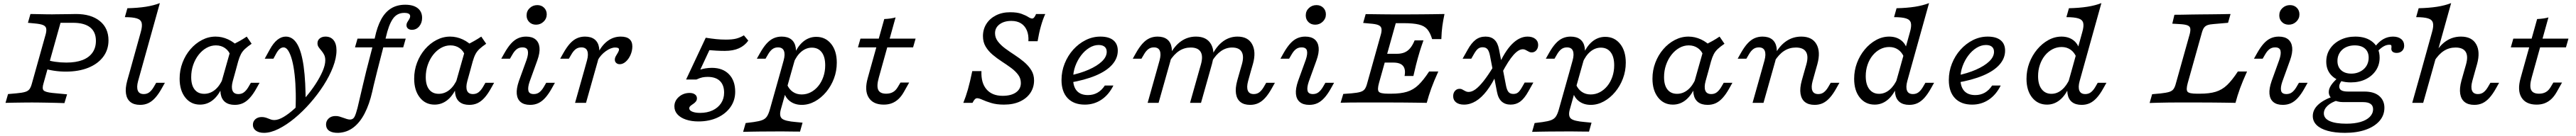

<svg xmlns="http://www.w3.org/2000/svg" viewBox="-20 -661 16502 874"><path d="M187.1 -2.4Q162.1 -2.4 131.9 -2Q101.6 -1.6 71.4 -1.2Q41.1 -0.8 15.3 0L31.5 -56.5L85.5 -61.3Q121.8 -64.5 140.7 -70.2Q159.7 -75.8 169 -88.3Q178.2 -100.8 184.7 -125.8L273.4 -443.5Q279 -466.9 275.4 -480.2Q271.8 -493.5 254.8 -500.4Q237.9 -507.3 200.8 -510.5L158.9 -514.5L175 -571Q192.7 -571 221.8 -570.2Q250.8 -569.4 283.9 -569Q316.9 -568.5 345.2 -569.4H352.4Q396.8 -569.4 425 -570.2Q453.2 -571 466.9 -571Q563.7 -571 619.4 -525.8Q675 -480.6 675 -401.6Q675 -341.1 641.1 -296Q607.3 -250.8 546 -225.8Q484.7 -200.8 401.6 -200.8Q362.9 -200.8 325.8 -206.5Q288.7 -212.1 265.3 -221L279.8 -277.4Q296.8 -269.4 332.7 -264.1Q368.5 -258.9 404.8 -258.9Q466.1 -258.9 508.1 -275Q550 -291.1 572.2 -322.6Q594.4 -354 594.4 -398.4Q594.4 -455.6 557.3 -485.1Q520.2 -514.5 447.6 -514.5H367.7L258.9 -125.8Q248.4 -91.9 259.3 -80.2Q270.2 -68.5 316.1 -63.7L409.7 -54.8L392.7 1.6Q366.1 0.8 338.7 0Q311.3 -0.8 284.3 -1.2Q257.3 -1.6 231.5 -2Q205.6 -2.4 182.3 -2.4H187.1Z M812.9 -206.5 881.5 -454Q892.7 -492.7 887.5 -513.7Q882.3 -534.7 856.5 -542.7Q830.6 -550.8 779.8 -550.8L796 -608.1Q862.9 -609.7 914.1 -617.7Q965.3 -625.8 1004 -641.1L883.1 -206.5ZM864.5 -139.5Q854 -100.8 862.9 -78.6Q871.8 -56.5 900.8 -56.5Q921.8 -56.5 936.7 -68.1Q951.6 -79.8 963.7 -100L980.6 -129H1036.3L1016.9 -94.4Q996 -56.5 974.6 -32.7Q953.2 -8.9 929.8 2Q906.5 12.9 877.4 12.9Q838.7 12.9 815.7 -5.2Q792.7 -23.4 787.1 -58.5Q781.5 -93.5 795.2 -143.5L812.9 -206.5H883.1Z M1261.3 11.3Q1202.4 11.3 1166.5 -34.7Q1130.6 -80.6 1130.6 -155.6Q1130.6 -209.7 1149.2 -258.5Q1167.7 -307.3 1200 -344.8Q1232.3 -382.3 1273.8 -404Q1315.3 -425.8 1361.3 -425.8Q1402.4 -425.8 1441.5 -407.7Q1480.6 -389.5 1510.5 -356.5L1457.3 -303.2Q1446.8 -333.9 1421.8 -351.6Q1396.8 -369.4 1362.9 -369.4Q1331.5 -369.4 1302.8 -353.2Q1274.2 -337.1 1252 -308.5Q1229.8 -279.8 1217.3 -243.1Q1204.8 -206.5 1204.8 -165.3Q1204.8 -113.7 1226.6 -85.9Q1248.4 -58.1 1287.9 -58.1Q1325.8 -58.1 1356.9 -83.5Q1387.9 -108.9 1408.1 -156.5L1404.8 -105.6Q1381.5 -49.2 1344.8 -19Q1308.1 11.3 1261.3 11.3ZM1419.4 -206.5 1466.1 -371.8Q1491.9 -384.7 1514.9 -397.6Q1537.9 -410.5 1560.5 -425.8L1591.9 -379.8Q1566.1 -362.1 1549.6 -346.8Q1533.1 -331.5 1523.4 -312.9Q1513.7 -294.4 1505.6 -266.1L1489.5 -206.5ZM1471 -139.5Q1460.5 -100.8 1469.4 -78.6Q1478.2 -56.5 1507.3 -56.5Q1528.2 -56.5 1543.1 -68.1Q1558.1 -79.8 1570.2 -100L1587.1 -129H1642.7L1623.4 -94.4Q1602.4 -56.5 1581 -32.7Q1559.7 -8.9 1536.3 2Q1512.9 12.9 1483.9 12.9Q1445.2 12.9 1422.2 -5.2Q1399.2 -23.4 1393.5 -58.5Q1387.9 -93.5 1401.6 -143.5L1419.4 -206.5H1489.5Z M1671 192.7Q1638.7 192.7 1619.4 178.6Q1600 164.5 1600 141.1Q1600 119.4 1615.7 105.2Q1631.5 91.1 1656.5 91.1Q1668.5 91.1 1679 94Q1689.5 96.8 1698.8 100.8Q1708.1 104.8 1717.3 107.7Q1726.6 110.5 1737.1 110.5Q1762.9 110.5 1796.4 90.7Q1829.8 71 1866.5 37.5Q1903.2 4 1938.3 -36.7Q1973.4 -77.4 2001.6 -121Q2029.8 -164.5 2046.8 -204Q2063.7 -243.5 2063.7 -273.4Q2063.7 -295.2 2056 -309.7Q2048.4 -324.2 2038.7 -335.5Q2029 -346.8 2021.4 -357.7Q2013.7 -368.5 2013.7 -383.1Q2013.7 -402.4 2028.2 -414.1Q2042.7 -425.8 2065.3 -425.8Q2098.4 -425.8 2116.9 -402.8Q2135.5 -379.8 2135.5 -337.1Q2135.5 -288.7 2113.3 -230.6Q2091.1 -172.6 2053.2 -113.3Q2015.3 -54 1967.3 0.8Q1919.4 55.6 1867.3 98.8Q1815.3 141.9 1764.5 167.3Q1713.7 192.7 1671 192.7ZM1871 79.8Q1875.8 5.6 1874.6 -60.5Q1873.4 -126.6 1867.3 -181Q1861.3 -235.5 1850.8 -274.6Q1840.3 -313.7 1826.6 -335.1Q1812.9 -356.5 1796.8 -356.5Q1783.9 -356.5 1772.6 -347.2Q1761.3 -337.9 1750.8 -319.4L1731.5 -283.9H1675.8L1708.1 -342.7Q1731.5 -385.5 1757.3 -405.6Q1783.1 -425.8 1810.5 -425.8Q1854.8 -425.8 1883.1 -379Q1911.3 -332.3 1925 -235.1Q1938.7 -137.9 1937.9 13.7Q1922.6 30.6 1910.5 43.1Q1898.4 55.6 1888.7 64.5Q1879 73.4 1871 79.8Z M2326.6 -206.5 2381.5 -419.4Q2396 -488.7 2421.4 -535.9Q2446.8 -583.1 2485.1 -606.9Q2523.4 -630.6 2575.8 -630.6Q2627.4 -630.6 2655.6 -608.5Q2683.9 -586.3 2683.9 -546Q2683.9 -513.7 2665.3 -491.5Q2646.8 -469.4 2618.5 -469.4Q2603.2 -469.4 2593.5 -477.4Q2583.9 -485.5 2583.9 -498.4Q2583.9 -509.7 2589.9 -519.4Q2596 -529 2601.6 -538.3Q2607.3 -547.6 2607.3 -557.3Q2607.3 -578.2 2569.4 -578.2Q2522.6 -578.2 2496 -539.1Q2469.4 -500 2451.6 -420.2L2396.8 -206.5ZM2254 -356.5 2270.2 -412.9H2579L2562.9 -356.5ZM2373.4 -111.3 2364.5 -71.8Q2346 9.7 2315.7 68.1Q2285.5 126.6 2243.5 158.5Q2201.6 190.3 2147.6 192.7Q2110.5 193.5 2090.3 180.6Q2070.2 167.7 2068.5 141.9Q2067.7 117.7 2083.9 101.6Q2100 85.5 2125.8 84.7Q2140.3 83.9 2153.2 87.5Q2166.1 91.1 2177.8 95.6Q2189.5 100 2201.2 103.6Q2212.9 107.3 2223.4 107.3Q2242.7 106.5 2251.6 88.3Q2260.5 70.2 2270.2 32.3L2303.2 -108.9L2326.6 -206.5H2396.8Z M2763.7 11.3Q2704.8 11.3 2669 -34.7Q2633.1 -80.6 2633.1 -155.6Q2633.1 -209.7 2651.6 -258.5Q2670.2 -307.3 2702.4 -344.8Q2734.7 -382.3 2776.2 -404Q2817.7 -425.8 2863.7 -425.8Q2904.8 -425.8 2944 -407.7Q2983.1 -389.5 3012.9 -356.5L2959.7 -303.2Q2949.2 -333.9 2924.2 -351.6Q2899.2 -369.4 2865.3 -369.4Q2833.9 -369.4 2805.2 -353.2Q2776.6 -337.1 2754.4 -308.5Q2732.3 -279.8 2719.8 -243.1Q2707.3 -206.5 2707.3 -165.3Q2707.3 -113.7 2729 -85.9Q2750.8 -58.1 2790.3 -58.1Q2828.2 -58.1 2859.3 -83.5Q2890.3 -108.9 2910.5 -156.5L2907.3 -105.6Q2883.9 -49.2 2847.2 -19Q2810.5 11.3 2763.7 11.3ZM2921.8 -206.5 2968.5 -371.8Q2994.4 -384.7 3017.3 -397.6Q3040.3 -410.5 3062.9 -425.8L3094.4 -379.8Q3068.5 -362.1 3052 -346.8Q3035.5 -331.5 3025.8 -312.9Q3016.1 -294.4 3008.1 -266.1L2991.9 -206.5ZM2973.4 -139.5Q2962.9 -100.8 2971.8 -78.6Q2980.6 -56.5 3009.7 -56.5Q3030.6 -56.5 3045.6 -68.1Q3060.5 -79.8 3072.6 -100L3089.5 -129H3145.2L3125.8 -94.4Q3104.8 -56.5 3083.5 -32.7Q3062.1 -8.9 3038.7 2Q3015.3 12.9 2986.3 12.9Q2947.6 12.9 2924.6 -5.2Q2901.6 -23.4 2896 -58.5Q2890.3 -93.5 2904 -143.5L2921.8 -206.5H2991.9Z M3372.6 -136.3Q3359.7 -98.4 3364.9 -77.4Q3370.2 -56.5 3399.2 -56.5Q3420.2 -56.5 3435.1 -68.1Q3450 -79.8 3462.1 -100L3479 -129H3534.7L3515.3 -94.4Q3494.4 -56.5 3473 -32.7Q3451.6 -8.9 3428.2 2Q3404.8 12.9 3375.8 12.9Q3337.1 12.9 3315.3 -5.2Q3293.5 -23.4 3290.3 -57.3Q3287.1 -91.1 3304 -140.3L3353.2 -276.6Q3366.1 -314.5 3360.9 -335.5Q3355.6 -356.5 3326.6 -356.5Q3305.6 -356.5 3290.7 -345.2Q3275.8 -333.9 3263.7 -312.9L3246.8 -283.9H3191.1L3210.5 -318.5Q3232.3 -357.3 3253.2 -380.6Q3274.2 -404 3298 -414.9Q3321.8 -425.8 3350 -425.8Q3388.7 -425.8 3410.5 -407.7Q3432.3 -389.5 3435.9 -355.6Q3439.5 -321.8 3421.8 -272.6ZM3413.7 -502.4Q3387.1 -502.4 3370.2 -519.4Q3353.2 -536.3 3353.2 -562.1Q3353.2 -590.3 3373.4 -609.3Q3393.5 -628.2 3421.8 -628.2Q3448.4 -628.2 3465.3 -611.3Q3482.3 -594.4 3482.3 -568.5Q3482.3 -541.1 3462.1 -521.8Q3441.9 -502.4 3413.7 -502.4Z M3721.8 -206.5 3740.3 -273.4Q3750.8 -312.1 3741.9 -334.3Q3733.1 -356.5 3704 -356.5Q3683.1 -356.5 3668.1 -345.2Q3653.2 -333.9 3641.1 -312.9L3624.2 -283.9H3568.5L3587.9 -318.5Q3609.7 -357.3 3630.6 -380.6Q3651.6 -404 3675.4 -414.9Q3699.2 -425.8 3727.4 -425.8Q3766.1 -425.8 3789.1 -407.7Q3812.1 -389.5 3817.7 -354.4Q3823.4 -319.4 3809.7 -269.4L3791.9 -206.5ZM3663.7 0 3721.8 -206.5H3791.9L3733.9 0ZM3950 -248.4Q3936.3 -248.4 3927.4 -256.5Q3918.5 -264.5 3918.5 -277.4Q3918.5 -289.5 3925.4 -301.2Q3932.3 -312.9 3938.7 -323.8Q3945.2 -334.7 3945.2 -343.5Q3945.2 -355.6 3921 -355.6Q3893.5 -355.6 3860.9 -332.3Q3828.2 -308.9 3809.7 -275L3811.3 -321.8Q3837.1 -372.6 3874.2 -399.2Q3911.3 -425.8 3956.5 -425.8Q3993.5 -425.8 4012.1 -409.7Q4030.6 -393.5 4030.6 -362.9Q4030.6 -334.7 4019 -308.1Q4007.3 -281.5 3988.7 -264.9Q3970.2 -248.4 3950 -248.4Z M4454 119.4Q4409.7 119.4 4374.6 107.7Q4339.5 96 4319.8 74.2Q4300 52.4 4300 22.6Q4300 -12.9 4328.6 -38.3Q4357.3 -63.7 4397.6 -63.7Q4418.5 -63.7 4431.5 -54.4Q4444.4 -45.2 4444.4 -29Q4444.4 -16.9 4437.1 -8.1Q4429.8 0.8 4419.8 7.3Q4409.7 13.7 4402.4 20.2Q4395.2 26.6 4395.2 35.5Q4395.2 48.4 4414.5 56.5Q4433.9 64.5 4464.5 64.5Q4510.5 64.5 4545.2 48Q4579.8 31.5 4599.2 2Q4618.5 -27.4 4618.5 -65.3Q4618.5 -114.5 4591.5 -140.7Q4564.5 -166.9 4512.9 -166.9Q4495.2 -166.9 4479.4 -163.7Q4463.7 -160.5 4441.1 -150H4375L4500.8 -418.5Q4536.3 -412.9 4566.9 -409.7Q4597.6 -406.5 4629.8 -406.5Q4671 -406.5 4696 -412.9Q4721 -419.4 4745.2 -433.9L4773.4 -400Q4750.8 -367.7 4713.7 -350.8Q4676.6 -333.9 4622.6 -333.9Q4595.2 -333.9 4568.5 -335.5Q4541.9 -337.1 4524.2 -338.7L4466.1 -213.7Q4479.8 -218.5 4500 -221.8Q4520.2 -225 4540.3 -225Q4609.7 -225 4649.6 -183.9Q4689.5 -142.7 4689.5 -71Q4689.5 -16.1 4659.3 27Q4629 70.2 4575.8 94.8Q4522.6 119.4 4454 119.4Z M5208.9 -424.2Q5267.7 -424.2 5304 -379Q5340.3 -333.9 5340.3 -258.1Q5340.3 -204.8 5322.2 -156.5Q5304 -108.1 5272.2 -69.8Q5240.3 -31.5 5200 -9.3Q5159.7 12.9 5116.1 12.9Q5071.8 12.9 5041.1 -10.1Q5010.5 -33.1 5000.8 -72.6L5021.8 -117.7Q5034.7 -87.1 5058.9 -70.6Q5083.1 -54 5115.3 -54Q5146.8 -54 5174.2 -68.5Q5201.6 -83.1 5222.2 -108.5Q5242.7 -133.9 5254.4 -168.1Q5266.1 -202.4 5266.1 -241.1Q5266.1 -296 5243.5 -325.4Q5221 -354.8 5180.6 -354.8Q5144.4 -354.8 5113.7 -329.4Q5083.1 -304 5062.9 -256.5L5066.1 -307.3Q5089.5 -364.5 5126.2 -394.4Q5162.9 -424.2 5208.9 -424.2ZM4981.5 -206.5 5000 -273.4Q5010.5 -312.1 5001.6 -334.3Q4992.7 -356.5 4963.7 -356.5Q4942.7 -356.5 4927.8 -345.2Q4912.9 -333.9 4900.8 -312.9L4883.9 -283.9H4828.2L4847.6 -318.5Q4869.4 -357.3 4890.3 -380.6Q4911.3 -404 4935.1 -414.9Q4958.9 -425.8 4987.1 -425.8Q5025.8 -425.8 5048.8 -407.7Q5071.8 -389.5 5077.4 -354.4Q5083.1 -319.4 5069.4 -269.4L5051.6 -206.5ZM4908.9 183.9Q4873.4 183.9 4844.8 184.3Q4816.1 184.7 4790.7 185.1Q4765.3 185.5 4740.3 186.3L4756.5 129.8L4807.3 123.4Q4842.7 118.5 4862.5 110.9Q4882.3 103.2 4892.7 87.5Q4903.2 71.8 4911.3 43.5L4981.5 -206.5H5051.6L4981.5 43.5Q4970.2 85.5 4989.5 101.6Q5008.9 117.7 5079.8 123.4L5121 127.4L5104.8 184.7Q5086.3 184.7 5055.6 184.3Q5025 183.9 4987.9 183.5Q4950.8 183.1 4911.3 183.9H4907.3Z M5551.6 -206.5 5644.4 -538.7Q5665.3 -539.5 5685.1 -542.3Q5704.8 -545.2 5716.9 -549.2L5621.8 -206.5ZM5475.8 -356.5 5491.9 -412.9H5845.2L5829 -356.5ZM5641.1 11.3Q5572.6 11.3 5544.4 -34.3Q5516.1 -79.8 5538.7 -159.7L5551.6 -206.5H5621.8L5609.7 -162.9Q5594.4 -108.9 5605.6 -83.9Q5616.9 -58.9 5656.5 -58.9Q5681.5 -58.9 5699.6 -69Q5717.7 -79 5730.6 -100.8L5748.4 -130.6H5804L5771 -71.8Q5754.8 -42.7 5735.5 -24.6Q5716.1 -6.5 5693.1 2.4Q5670.2 11.3 5641.1 11.3Z M6411.3 11.3Q6363.7 11.3 6329.4 0.8Q6295.2 -9.7 6273.4 -19.8Q6251.6 -29.8 6239.5 -29.8Q6231.5 -29.8 6224.6 -23Q6217.7 -16.1 6209.7 0H6150.8Q6166.9 -39.5 6180.2 -86.3Q6193.5 -133.1 6208.1 -204H6266.9Q6263.7 -128.2 6299.6 -86.7Q6335.5 -45.2 6402.4 -45.2Q6457.3 -45.2 6488.3 -67.3Q6519.4 -89.5 6519.4 -127.4Q6519.4 -157.3 6502 -180.6Q6484.7 -204 6456.9 -224.6Q6429 -245.2 6398 -265.3Q6366.9 -285.5 6339.1 -308.9Q6311.3 -332.3 6294 -361.3Q6276.6 -390.3 6276.6 -429Q6276.6 -472.6 6298.4 -507.3Q6320.2 -541.9 6359.7 -562.1Q6399.2 -582.3 6450.8 -582.3Q6496 -582.3 6523.4 -572.2Q6550.8 -562.1 6566.5 -552Q6582.3 -541.9 6591.9 -541.9Q6598.4 -541.9 6604.4 -548.8Q6610.5 -555.6 6616.9 -571H6675.8Q6660.5 -537.9 6648 -493.5Q6635.5 -449.2 6626.6 -396H6567.7Q6570.2 -436.3 6557.7 -465.7Q6545.2 -495.2 6520.2 -510.9Q6495.2 -526.6 6458.9 -526.6Q6412.1 -526.6 6383.1 -504.8Q6354 -483.1 6354 -447.6Q6354 -418.5 6372.2 -394.8Q6390.3 -371 6418.5 -350Q6446.8 -329 6479 -308.1Q6511.3 -287.1 6539.5 -263.3Q6567.7 -239.5 6585.9 -210.5Q6604 -181.5 6604 -144.4Q6604 -100 6581 -64.9Q6558.1 -29.8 6514.9 -9.3Q6471.8 11.3 6411.3 11.3Z M6929 11.3Q6858.1 11.3 6819 -30.2Q6779.8 -71.8 6779.8 -146.8Q6779.8 -202.4 6800 -252.8Q6820.2 -303.2 6854.8 -341.9Q6889.5 -380.6 6934.3 -403.2Q6979 -425.8 7029 -425.8Q7083.1 -425.8 7111.7 -402.4Q7140.3 -379 7140.3 -335.5Q7140.3 -286.3 7104.4 -245.6Q7068.5 -204.8 6998.8 -175.4Q6929 -146 6828.2 -129L6829 -175Q6900 -189.5 6954 -213.3Q7008.1 -237.1 7038.7 -266.5Q7069.4 -296 7069.4 -328.2Q7069.4 -349.2 7056 -360.5Q7042.7 -371.8 7017.7 -371.8Q6987.1 -371.8 6957.7 -353.6Q6928.2 -335.5 6904.8 -304.4Q6881.5 -273.4 6867.7 -235.1Q6854 -196.8 6854 -155.6Q6854 -104 6878.2 -77Q6902.4 -50 6949.2 -50Q6983.1 -50 7010.1 -65.3Q7037.1 -80.6 7057.3 -111.3H7112.1Q7083.1 -52.4 7035.9 -20.6Q6988.7 11.3 6929 11.3Z M7661.3 -206.5 7672.6 -246Q7687.9 -300 7671 -327.8Q7654 -355.6 7607.3 -355.6Q7566.9 -355.6 7533.5 -333.9Q7500 -312.1 7471.8 -266.9V-305.6Q7502.4 -365.3 7545.2 -395.6Q7587.9 -425.8 7641.1 -425.8Q7709.7 -425.8 7737.5 -377.4Q7765.3 -329 7743.5 -249.2L7731.5 -206.5ZM7923.4 -206.5 7935.5 -248.4Q7950 -300 7933.9 -327.8Q7917.7 -355.6 7872.6 -355.6Q7834.7 -355.6 7802 -333.1Q7769.4 -310.5 7743.5 -266.9V-305.6Q7773.4 -365.3 7814.9 -395.6Q7856.5 -425.8 7907.3 -425.8Q7974.2 -425.8 8000.8 -377Q8027.4 -328.2 8006.5 -251.6L7993.5 -206.5ZM7389.5 -206.5 7408.1 -273.4Q7418.5 -312.1 7409.7 -334.3Q7400.8 -356.5 7371.8 -356.5Q7350.8 -356.5 7335.9 -345.2Q7321 -333.9 7308.9 -312.9L7291.9 -283.9H7236.3L7255.6 -318.5Q7277.4 -357.3 7298.4 -380.6Q7319.4 -404 7343.1 -414.9Q7366.9 -425.8 7395.2 -425.8Q7433.9 -425.8 7456.9 -407.7Q7479.8 -389.5 7485.5 -354.4Q7491.1 -319.4 7477.4 -269.4L7459.7 -206.5ZM7331.5 0 7389.5 -206.5H7459.7L7401.6 0ZM7603.2 0 7661.3 -206.5H7731.5L7673.4 0ZM7975 -139.5Q7964.5 -100.8 7973.4 -78.6Q7982.3 -56.5 8011.3 -56.5Q8032.3 -56.5 8047.2 -68.1Q8062.1 -79.8 8074.2 -100L8091.1 -129H8146.8L8127.4 -94.4Q8106.5 -56.5 8085.1 -32.7Q8063.7 -8.9 8040.3 2Q8016.9 12.9 7987.9 12.9Q7949.2 12.9 7926.2 -5.2Q7903.2 -23.4 7897.6 -58.5Q7891.9 -93.5 7905.6 -143.5L7923.4 -206.5H7993.5Z M8363.7 -136.3Q8350.8 -98.4 8356 -77.4Q8361.3 -56.5 8390.3 -56.5Q8411.3 -56.5 8426.2 -68.1Q8441.1 -79.8 8453.2 -100L8470.2 -129H8525.8L8506.5 -94.4Q8485.5 -56.5 8464.1 -32.7Q8442.7 -8.9 8419.4 2Q8396 12.9 8366.9 12.9Q8328.2 12.9 8306.5 -5.2Q8284.7 -23.4 8281.5 -57.3Q8278.2 -91.1 8295.2 -140.3L8344.4 -276.6Q8357.3 -314.5 8352 -335.5Q8346.8 -356.5 8317.7 -356.5Q8296.8 -356.5 8281.9 -345.2Q8266.9 -333.9 8254.8 -312.9L8237.9 -283.9H8182.3L8201.6 -318.5Q8223.4 -357.3 8244.4 -380.6Q8265.3 -404 8289.1 -414.9Q8312.9 -425.8 8341.1 -425.8Q8379.8 -425.8 8401.6 -407.7Q8423.4 -389.5 8427 -355.6Q8430.6 -321.8 8412.9 -272.6ZM8404.8 -502.4Q8378.2 -502.4 8361.3 -519.4Q8344.4 -536.3 8344.4 -562.1Q8344.4 -590.3 8364.5 -609.3Q8384.7 -628.2 8412.9 -628.2Q8439.5 -628.2 8456.5 -611.3Q8473.4 -594.4 8473.4 -568.5Q8473.4 -541.1 8453.2 -521.8Q8433.1 -502.4 8404.8 -502.4Z M8739.5 -2.4Q8714.5 -2.4 8684.3 -2.4Q8654 -2.4 8623.8 -2Q8593.5 -1.6 8567.7 -0.8L8584.7 -57.3L8638.7 -61.3Q8675 -64.5 8694 -70.2Q8712.9 -75.8 8722.2 -88.3Q8731.5 -100.8 8737.9 -125.8L8826.6 -443.5Q8832.3 -466.9 8828.6 -480.2Q8825 -493.5 8808.1 -500.4Q8791.1 -507.3 8754 -509.7L8712.1 -513.7L8728.2 -570.2Q8746 -570.2 8775 -569.8Q8804 -569.4 8837.1 -569Q8870.2 -568.5 8898.4 -568.5H8901.6H8998.4Q9046.8 -568.5 9086.3 -569Q9125.8 -569.4 9161.3 -569.8Q9196.8 -570.2 9233.1 -571Q9224.2 -529 9219.4 -493.5Q9214.5 -458.1 9212.9 -409.7H9154Q9141.9 -450 9123.4 -472.2Q9104.8 -494.4 9069.4 -503.2Q9033.9 -512.1 8969.4 -512.1H8921L8813.7 -128.2Q8801.6 -84.7 8812.1 -71.8Q8822.6 -58.9 8871.8 -58.9H8891.9Q8952.4 -58.9 8993.1 -71.4Q9033.9 -83.9 9066.1 -114.9Q9098.4 -146 9134.7 -201.6H9193.5Q9165.3 -139.5 9148.4 -92.7Q9131.5 -46 9119.4 0Q9083.9 -0.8 9048.4 -1.2Q9012.9 -1.6 8973.8 -2Q8934.7 -2.4 8886.3 -2.4H8745.2ZM8821 -258.9 8837.1 -315.3H9026.6L9010.5 -258.9ZM8977.4 -172.6Q8983.1 -201.6 8976.6 -221Q8970.2 -240.3 8952.4 -249.6Q8934.7 -258.9 8904.8 -258.9L8928.2 -315.3Q8956.5 -315.3 8977.4 -324.2Q8998.4 -333.1 9014.1 -352.4Q9029.8 -371.8 9041.9 -401.6H9098.4Q9082.3 -355.6 9075 -331.5Q9067.7 -307.3 9062.1 -287.1Q9056.5 -266.9 9050.4 -242.7Q9044.4 -218.5 9033.9 -172.6Z M9656.5 11.3Q9621.8 11.3 9599.6 -8.5Q9577.4 -28.2 9569.4 -70.2L9524.2 -304.8Q9518.5 -333.1 9508.1 -345.2Q9497.6 -357.3 9477.4 -357.3Q9459.7 -357.3 9447.6 -347.6Q9435.5 -337.9 9421.8 -313.7L9404.8 -283.9H9349.2L9382.3 -342.7Q9405.6 -384.7 9432.3 -405.2Q9458.9 -425.8 9496 -425.8Q9531.5 -425.8 9552.8 -406Q9574.2 -386.3 9582.3 -344.4L9627.4 -109.7Q9633.1 -81.5 9643.5 -69.4Q9654 -57.3 9674.2 -57.3Q9692.7 -57.3 9704.4 -66.9Q9716.1 -76.6 9729.8 -100.8L9746.8 -130.6H9802.4L9769.4 -71.8Q9744.4 -27.4 9718.1 -8.1Q9691.9 11.3 9656.5 11.3ZM9358.1 11.3Q9325.8 11.3 9307.3 -3.2Q9288.7 -17.7 9288.7 -42.7Q9288.7 -63.7 9300.4 -77Q9312.1 -90.3 9329.8 -90.3Q9338.7 -90.3 9345.2 -87.1Q9351.6 -83.9 9357.7 -80.2Q9363.7 -76.6 9371 -73.4Q9378.2 -70.2 9387.9 -70.2Q9408.9 -70.2 9432.3 -87.5Q9455.6 -104.8 9483.9 -140.7Q9512.1 -176.6 9546 -232.3L9570.2 -190.3Q9538.7 -122.6 9504.4 -77.8Q9470.2 -33.1 9433.5 -10.9Q9396.8 11.3 9358.1 11.3ZM9600 -190.3 9575.8 -232.3Q9618.5 -330.6 9666.1 -378.2Q9713.7 -425.8 9765.3 -425.8Q9796 -425.8 9814.5 -411.3Q9833.1 -396.8 9833.1 -372.6Q9833.1 -351.6 9821.4 -337.9Q9809.7 -324.2 9791.9 -324.2Q9783.1 -324.2 9776.2 -327.4Q9769.4 -330.6 9763.3 -334.3Q9757.3 -337.9 9750.4 -341.1Q9743.5 -344.4 9734.7 -344.4Q9707.3 -344.4 9674.6 -307.3Q9641.9 -270.2 9600 -190.3Z M10262.9 -424.2Q10321.8 -424.2 10358.1 -379Q10394.4 -333.9 10394.4 -258.1Q10394.4 -204.8 10376.2 -156.5Q10358.1 -108.1 10326.2 -69.8Q10294.4 -31.5 10254 -9.3Q10213.7 12.9 10170.2 12.9Q10125.8 12.9 10095.2 -10.1Q10064.5 -33.1 10054.8 -72.6L10075.8 -117.7Q10088.7 -87.1 10112.9 -70.6Q10137.1 -54 10169.4 -54Q10200.8 -54 10228.2 -68.5Q10255.6 -83.1 10276.2 -108.5Q10296.8 -133.9 10308.5 -168.1Q10320.2 -202.4 10320.2 -241.1Q10320.2 -296 10297.6 -325.4Q10275 -354.8 10234.7 -354.8Q10198.4 -354.8 10167.7 -329.4Q10137.1 -304 10116.9 -256.5L10120.2 -307.3Q10143.5 -364.5 10180.2 -394.4Q10216.9 -424.2 10262.9 -424.2ZM10035.5 -206.5 10054 -273.4Q10064.5 -312.1 10055.6 -334.3Q10046.8 -356.5 10017.7 -356.5Q9996.8 -356.5 9981.9 -345.2Q9966.9 -333.9 9954.8 -312.9L9937.9 -283.9H9882.3L9901.6 -318.5Q9923.4 -357.3 9944.4 -380.6Q9965.3 -404 9989.1 -414.9Q10012.9 -425.8 10041.1 -425.8Q10079.8 -425.8 10102.8 -407.7Q10125.8 -389.5 10131.5 -354.4Q10137.1 -319.4 10123.4 -269.4L10105.6 -206.5ZM9962.9 183.9Q9927.4 183.9 9898.8 184.3Q9870.2 184.7 9844.8 185.1Q9819.4 185.5 9794.4 186.3L9810.5 129.8L9861.3 123.4Q9896.8 118.5 9916.5 110.9Q9936.3 103.2 9946.8 87.5Q9957.3 71.8 9965.3 43.5L10035.5 -206.5H10105.6L10035.5 43.5Q10024.2 85.5 10043.5 101.6Q10062.9 117.7 10133.9 123.4L10175 127.4L10158.9 184.7Q10140.3 184.7 10109.7 184.3Q10079 183.9 10041.9 183.5Q10004.8 183.1 9965.3 183.9H9961.3Z M10696 11.3Q10637.1 11.3 10601.2 -34.7Q10565.3 -80.6 10565.3 -155.6Q10565.3 -209.7 10583.9 -258.5Q10602.4 -307.3 10634.7 -344.8Q10666.9 -382.3 10708.5 -404Q10750 -425.8 10796 -425.8Q10837.1 -425.8 10876.2 -407.7Q10915.3 -389.5 10945.2 -356.5L10891.9 -303.2Q10881.5 -333.9 10856.5 -351.6Q10831.5 -369.4 10797.6 -369.4Q10766.1 -369.4 10737.5 -353.2Q10708.9 -337.1 10686.7 -308.5Q10664.5 -279.8 10652 -243.1Q10639.5 -206.5 10639.5 -165.3Q10639.5 -113.7 10661.3 -85.9Q10683.1 -58.1 10722.6 -58.1Q10760.5 -58.1 10791.5 -83.5Q10822.6 -108.9 10842.7 -156.5L10839.5 -105.6Q10816.1 -49.2 10779.4 -19Q10742.7 11.3 10696 11.3ZM10854 -206.5 10900.8 -371.8Q10926.6 -384.7 10949.6 -397.6Q10972.6 -410.5 10995.2 -425.8L11026.6 -379.8Q11000.8 -362.1 10984.3 -346.8Q10967.7 -331.5 10958.1 -312.9Q10948.4 -294.4 10940.3 -266.1L10924.2 -206.5ZM10905.6 -139.5Q10895.2 -100.8 10904 -78.6Q10912.9 -56.5 10941.9 -56.5Q10962.9 -56.5 10977.8 -68.1Q10992.7 -79.8 11004.8 -100L11021.8 -129H11077.4L11058.1 -94.4Q11037.1 -56.5 11015.7 -32.7Q10994.4 -8.9 10971 2Q10947.6 12.9 10918.5 12.9Q10879.8 12.9 10856.9 -5.2Q10833.9 -23.4 10828.2 -58.5Q10822.6 -93.5 10836.3 -143.5L10854 -206.5H10924.2Z M11539.5 -206.5 11550.8 -246Q11566.1 -300 11548.8 -327.8Q11531.5 -355.6 11483.9 -355.6Q11442.7 -355.6 11408.9 -333.9Q11375 -312.1 11346.8 -266.9V-305.6Q11377.4 -365.3 11421 -395.6Q11464.5 -425.8 11518.5 -425.8Q11587.9 -425.8 11615.7 -377.4Q11643.5 -329 11621.8 -249.2L11609.7 -206.5ZM11264.5 -206.5 11283.1 -273.4Q11293.5 -312.1 11284.7 -334.3Q11275.8 -356.5 11246.8 -356.5Q11225.8 -356.5 11210.9 -345.2Q11196 -333.9 11183.9 -312.9L11166.9 -283.9H11111.3L11130.6 -318.5Q11152.4 -357.3 11173.4 -380.6Q11194.4 -404 11218.1 -414.9Q11241.9 -425.8 11270.2 -425.8Q11308.9 -425.8 11331.9 -407.7Q11354.8 -389.5 11360.5 -354.4Q11366.1 -319.4 11352.4 -269.4L11334.7 -206.5ZM11206.5 0 11264.5 -206.5H11334.7L11276.6 0ZM11591.1 -139.5Q11580.6 -100.8 11589.5 -78.6Q11598.4 -56.5 11627.4 -56.5Q11648.4 -56.5 11663.3 -68.1Q11678.2 -79.8 11690.3 -100L11707.3 -129H11762.9L11743.5 -94.4Q11722.6 -56.5 11701.2 -32.7Q11679.8 -8.9 11656.5 2Q11633.1 12.9 11604 12.9Q11565.3 12.9 11542.3 -5.2Q11519.4 -23.4 11513.7 -58.5Q11508.1 -93.5 11521.8 -143.5L11539.5 -206.5H11609.7Z M11988.7 11.3Q11929.8 11.3 11893.5 -33.9Q11857.3 -79 11857.3 -154.8Q11857.3 -208.1 11875.4 -256.5Q11893.5 -304.8 11925.4 -343.1Q11957.3 -381.5 11997.6 -403.6Q12037.9 -425.8 12081.5 -425.8Q12125.8 -425.8 12156.5 -403.2Q12187.1 -380.6 12196.8 -340.3L12175.8 -295.2Q12162.9 -325.8 12138.7 -342.3Q12114.5 -358.9 12082.3 -358.9Q12050.8 -358.9 12023.4 -344.4Q11996 -329.8 11975.4 -304.4Q11954.8 -279 11943.1 -244.8Q11931.5 -210.5 11931.5 -171.8Q11931.5 -117.7 11954.4 -87.9Q11977.4 -58.1 12016.9 -58.1Q12053.2 -58.1 12083.9 -83.9Q12114.5 -109.7 12134.7 -156.5L12131.5 -105.6Q12108.1 -49.2 12071.4 -19Q12034.7 11.3 11988.7 11.3ZM12146 -206.5 12214.5 -454Q12225.8 -492.7 12220.6 -513.7Q12215.3 -534.7 12189.5 -542.7Q12163.7 -550.8 12112.9 -550.8L12129 -608.1Q12196 -609.7 12247.2 -617.7Q12298.4 -625.8 12337.1 -641.1L12216.1 -206.5ZM12197.6 -139.5Q12187.1 -100.8 12196 -78.6Q12204.8 -56.5 12233.9 -56.5Q12254.8 -56.5 12269.8 -68.1Q12284.7 -79.8 12296.8 -100L12313.7 -129H12369.4L12350 -94.4Q12329 -56.5 12307.7 -32.7Q12286.3 -8.9 12262.9 2Q12239.5 12.9 12210.5 12.9Q12171.8 12.9 12148.8 -5.2Q12125.8 -23.4 12120.2 -58.5Q12114.5 -93.5 12128.2 -143.5L12146 -206.5H12216.1Z M12612.9 11.3Q12541.9 11.3 12502.8 -30.2Q12463.7 -71.8 12463.7 -146.8Q12463.7 -202.4 12483.9 -252.8Q12504 -303.2 12538.7 -341.9Q12573.4 -380.6 12618.1 -403.2Q12662.9 -425.8 12712.9 -425.8Q12766.9 -425.8 12795.6 -402.4Q12824.2 -379 12824.2 -335.5Q12824.2 -286.3 12788.3 -245.6Q12752.4 -204.8 12682.7 -175.4Q12612.9 -146 12512.1 -129L12512.9 -175Q12583.9 -189.5 12637.9 -213.3Q12691.9 -237.1 12722.6 -266.5Q12753.2 -296 12753.2 -328.2Q12753.2 -349.2 12739.9 -360.5Q12726.6 -371.8 12701.6 -371.8Q12671 -371.8 12641.5 -353.6Q12612.1 -335.5 12588.7 -304.4Q12565.3 -273.4 12551.6 -235.1Q12537.9 -196.8 12537.9 -155.6Q12537.9 -104 12562.1 -77Q12586.3 -50 12633.1 -50Q12666.9 -50 12694 -65.3Q12721 -80.6 12741.1 -111.3H12796Q12766.9 -52.4 12719.8 -20.6Q12672.6 11.3 12612.9 11.3Z M13092.7 11.3Q13033.9 11.3 12997.6 -33.9Q12961.3 -79 12961.3 -154.8Q12961.3 -208.1 12979.4 -256.5Q12997.6 -304.8 13029.4 -343.1Q13061.3 -381.5 13101.6 -403.6Q13141.9 -425.8 13185.5 -425.8Q13229.8 -425.8 13260.5 -403.2Q13291.1 -380.6 13300.8 -340.3L13279.8 -295.2Q13266.9 -325.8 13242.7 -342.3Q13218.5 -358.9 13186.3 -358.9Q13154.8 -358.9 13127.4 -344.4Q13100 -329.8 13079.4 -304.4Q13058.9 -279 13047.2 -244.8Q13035.5 -210.5 13035.5 -171.8Q13035.5 -117.7 13058.5 -87.9Q13081.5 -58.1 13121 -58.1Q13157.3 -58.1 13187.9 -83.9Q13218.5 -109.7 13238.7 -156.5L13235.5 -105.6Q13212.1 -49.2 13175.4 -19Q13138.7 11.3 13092.7 11.3ZM13250 -206.5 13318.5 -454Q13329.8 -492.7 13324.6 -513.7Q13319.4 -534.7 13293.5 -542.7Q13267.7 -550.8 13216.9 -550.8L13233.1 -608.1Q13300 -609.7 13351.2 -617.7Q13402.4 -625.8 13441.1 -641.1L13320.2 -206.5ZM13301.6 -139.5Q13291.1 -100.8 13300 -78.6Q13308.9 -56.5 13337.9 -56.5Q13358.9 -56.5 13373.8 -68.1Q13388.7 -79.8 13400.8 -100L13417.7 -129H13473.4L13454 -94.4Q13433.1 -56.5 13411.7 -32.7Q13390.3 -8.9 13366.9 2Q13343.5 12.9 13314.5 12.9Q13275.8 12.9 13252.8 -5.2Q13229.8 -23.4 13224.2 -58.5Q13218.5 -93.5 13232.3 -143.5L13250 -206.5H13320.2Z M13921.8 -2.4Q13896.8 -2.4 13866.5 -2Q13836.3 -1.6 13806 -0.8Q13775.8 0 13750 0.8L13766.1 -55.6L13820.2 -60.5Q13856.5 -64.5 13875 -70.2Q13893.5 -75.8 13902.8 -88.3Q13912.1 -100.8 13918.5 -125.8L14007.3 -443.5Q14012.9 -466.9 14010.1 -479.8Q14007.3 -492.7 13990.7 -498.8Q13974.2 -504.8 13937.1 -506.5L13895.2 -508.9L13908.9 -566.1Q13926.6 -566.1 13955.6 -566.5Q13984.7 -566.9 14017.7 -567.7Q14050.8 -568.5 14079 -568.5H14079.8H14080.6Q14108.9 -568.5 14139.9 -569Q14171 -569.4 14204 -569.8Q14237.1 -570.2 14268.5 -571L14252.4 -514.5L14160.5 -506.5Q14135.5 -504.8 14121 -499.6Q14106.5 -494.4 14098 -482.3Q14089.5 -470.2 14083.1 -445.2L13994.4 -128.2Q13982.3 -84.7 13992.7 -71.8Q14003.2 -58.9 14052.4 -58.9H14072.6Q14133.1 -58.9 14173.8 -71.4Q14214.5 -83.9 14246.8 -114.9Q14279 -146 14315.3 -201.6H14374.2Q14346 -139.5 14329 -92.7Q14312.1 -46 14300 0Q14264.5 -0.8 14229 -1.2Q14193.5 -1.6 14154.4 -2Q14115.3 -2.4 14066.9 -2.4H13925.8Z M14600 -136.3Q14587.1 -98.4 14592.3 -77.4Q14597.6 -56.5 14626.6 -56.5Q14647.6 -56.5 14662.5 -68.1Q14677.4 -79.8 14689.5 -100L14706.5 -129H14762.1L14742.7 -94.4Q14721.8 -56.5 14700.4 -32.7Q14679 -8.9 14655.6 2Q14632.3 12.9 14603.2 12.9Q14564.5 12.9 14542.7 -5.2Q14521 -23.4 14517.7 -57.3Q14514.5 -91.1 14531.5 -140.3L14580.6 -276.6Q14593.5 -314.5 14588.3 -335.5Q14583.1 -356.5 14554 -356.5Q14533.1 -356.5 14518.1 -345.2Q14503.2 -333.9 14491.1 -312.9L14474.2 -283.9H14418.5L14437.9 -318.5Q14459.7 -357.3 14480.6 -380.6Q14501.6 -404 14525.4 -414.9Q14549.2 -425.8 14577.4 -425.8Q14616.1 -425.8 14637.9 -407.7Q14659.7 -389.5 14663.3 -355.6Q14666.9 -321.8 14649.2 -272.6ZM14641.1 -502.4Q14614.5 -502.4 14597.6 -519.4Q14580.6 -536.3 14580.6 -562.1Q14580.6 -590.3 14600.8 -609.3Q14621 -628.2 14649.2 -628.2Q14675.8 -628.2 14692.7 -611.3Q14709.7 -594.4 14709.7 -568.5Q14709.7 -541.1 14689.5 -521.8Q14669.4 -502.4 14641.1 -502.4Z M15001.6 192.7Q14937.1 192.7 14890.7 179.8Q14844.4 166.9 14819.8 142.7Q14795.2 118.5 14795.2 84.7Q14795.2 45.2 14828.2 13.3Q14861.3 -18.5 14925 -41.1L14956.5 -16.9Q14913.7 -4 14889.9 18.5Q14866.1 41.1 14866.1 67.7Q14866.1 100 14903.2 116.9Q14940.3 133.9 15010.5 133.9Q15062.9 133.9 15101.2 122.6Q15139.5 111.3 15160.5 89.9Q15181.5 68.5 15181.5 40.3Q15181.5 18.5 15165.7 6.9Q15150 -4.8 15116.9 -4.8H14989.5Q14949.2 -4.8 14923.4 -23Q14897.6 -41.1 14897.6 -69.4Q14897.6 -90.3 14912.1 -112.5Q14926.6 -134.7 14957.3 -162.1L14983.9 -146.8Q14973.4 -133.9 14969 -124.2Q14964.5 -114.5 14964.5 -105.6Q14964.5 -88.7 14978.2 -80.6Q14991.9 -72.6 15021 -72.6H15125.8Q15187.9 -72.6 15221 -44Q15254 -15.3 15254 31.5Q15254 79.8 15222.6 116.1Q15191.1 152.4 15134.3 172.6Q15077.4 192.7 15001.6 192.7ZM15038.7 -131.5Q14966.9 -131.5 14924.2 -167.7Q14881.5 -204 14881.5 -264.5Q14881.5 -311.3 14905.6 -347.6Q14929.8 -383.9 14972.2 -404.8Q15014.5 -425.8 15067.7 -425.8Q15138.7 -425.8 15181 -389.1Q15223.4 -352.4 15223.4 -290.3Q15223.4 -244.4 15199.6 -208.5Q15175.8 -172.6 15134.3 -152Q15092.7 -131.5 15038.7 -131.5ZM15041.9 -187.9Q15066.1 -187.9 15086.3 -195.6Q15106.5 -203.2 15121.8 -216.9Q15137.1 -230.6 15145.2 -249.6Q15153.2 -268.5 15153.2 -290.3Q15153.2 -327.4 15129.8 -348.4Q15106.5 -369.4 15063.7 -369.4Q15039.5 -369.4 15019 -362.1Q14998.4 -354.8 14983.9 -341.5Q14969.4 -328.2 14961.3 -310.1Q14953.2 -291.9 14953.2 -269.4Q14953.2 -231.5 14977 -209.7Q15000.8 -187.9 15041.9 -187.9ZM15332.3 -321Q15316.9 -321 15307.7 -327.8Q15298.4 -334.7 15298.4 -347.6Q15298.4 -350 15298.8 -352.8Q15299.2 -355.6 15299.2 -358.5Q15299.2 -361.3 15299.2 -362.9Q15299.2 -369.4 15296.4 -371.4Q15293.5 -373.4 15285.5 -373.4Q15267.7 -373.4 15249.6 -363.3Q15231.5 -353.2 15210.5 -331.5L15194.4 -361.3Q15218.5 -393.5 15247.2 -409.7Q15275.8 -425.8 15308.9 -425.8Q15341.9 -425.8 15361.3 -410.1Q15380.6 -394.4 15380.6 -366.9Q15380.6 -346.8 15367.3 -333.9Q15354 -321 15332.3 -321Z M15765.3 -206.5 15776.6 -246Q15791.9 -300 15774.6 -327.8Q15757.3 -355.6 15709.7 -355.6Q15668.5 -355.6 15634.7 -333.9Q15600.8 -312.1 15572.6 -266.9V-305.6Q15603.2 -365.3 15646.8 -395.6Q15690.3 -425.8 15744.4 -425.8Q15813.7 -425.8 15841.5 -377.4Q15869.4 -329 15847.6 -249.2L15835.5 -206.5ZM15490.3 -206.5 15558.9 -454Q15570.2 -492.7 15564.9 -513.7Q15559.7 -534.7 15533.9 -542.7Q15508.1 -550.8 15457.3 -550.8L15473.4 -608.1Q15540.3 -609.7 15591.5 -617.7Q15642.7 -625.8 15681.5 -641.1L15560.5 -206.5ZM15432.3 0 15490.3 -206.5H15560.5L15502.4 0ZM15816.9 -139.5Q15806.5 -100.8 15815.3 -78.6Q15824.2 -56.5 15853.2 -56.5Q15874.2 -56.5 15889.1 -68.1Q15904 -79.8 15916.1 -100L15933.1 -129H15988.7L15969.4 -94.4Q15948.4 -56.5 15927 -32.7Q15905.6 -8.9 15882.3 2Q15858.9 12.9 15829.8 12.9Q15791.1 12.9 15768.1 -5.2Q15745.2 -23.4 15739.5 -58.5Q15733.9 -93.5 15747.6 -143.5L15765.3 -206.5H15835.5Z M16139.5 -206.5 16232.3 -538.7Q16253.2 -539.5 16273 -542.3Q16292.7 -545.2 16304.8 -549.2L16209.7 -206.5ZM16063.7 -356.5 16079.8 -412.9H16433.1L16416.9 -356.5ZM16229 11.3Q16160.5 11.3 16132.3 -34.3Q16104 -79.8 16126.6 -159.7L16139.5 -206.5H16209.7L16197.6 -162.9Q16182.3 -108.9 16193.5 -83.9Q16204.8 -58.9 16244.4 -58.9Q16269.4 -58.9 16287.5 -69Q16305.6 -79 16318.5 -100.8L16336.3 -130.6H16391.9L16358.9 -71.8Q16342.7 -42.7 16323.4 -24.6Q16304 -6.5 16281 2.4Q16258.1 11.3 16229 11.3Z"/></svg>

Font: Playfair 5pt SemiExpanded Light
Style: Italic
Weight: 300
Width: 6
Italic angle: -15.6°
Designer: Claus Eggers Sørensen
Foundry: Claus Eggers Sørensen
Version: Version 2.203